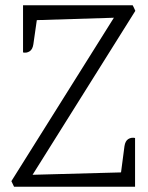

<svg xmlns="http://www.w3.org/2000/svg" viewBox="-20 -705 558 725"><path d="M490 0H33Q31 -3 23 -21L410 -638L119 -629L106 -538Q103 -518 91.5 -511Q80 -504 67 -507V-685H481Q485 -678 491 -664L103 -45L437 -54L450 -153Q453 -173 464.5 -180Q476 -187 490 -184Z"/></svg>

Font: Karma Light
Style: Regular
Weight: 300
Designer: Joana Correia
Foundry: Indian Type Foundry
Version: Version 1.202;PS 1.0;hotconv 1.0.78;makeotf.lib2.5.61930; tt